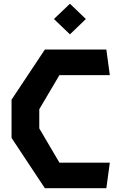

<svg xmlns="http://www.w3.org/2000/svg" viewBox="-20 -991 660 1011"><path d="M40.8 -264.8V-466.1L216.2 -730H540L558.3 -595.4H292.9L186.8 -415.8V-315L292.9 -134.6H558.3L540 0H216.2ZM264 -890.9 348.3 -971.3 432.2 -890.9 348.3 -810.1Z"/></svg>

Font: Monaspace Krypton Var ExLight
Style: Regular
Weight: 200
Designer: Riley Cran and the Lettermatic Team
Version: Version 1.200 (Monaspace Krypton Var)